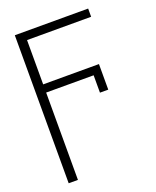

<svg xmlns="http://www.w3.org/2000/svg" viewBox="-140 -628 743 913"><g transform="rotate(-20 231.5 -171.5)"><path d="M376.5 -280.3V-150.9H334.5V-238.8H94.2V203.1H47.4V-545.9H418.5V-504.4H94.2V-280.3Z"/></g></svg>

Font: Inter Display Extra Light
Style: Regular
Weight: 200
Designer: Rasmus Andersson
Foundry: rsms
Version: Version 4.000;git-4fc901f